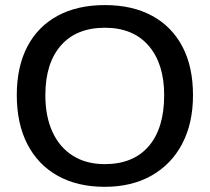

<svg xmlns="http://www.w3.org/2000/svg" viewBox="-20 -718 818 748"><path d="M731.9 -347.2Q731.9 -237.8 689.7 -157.7Q647.5 -77.6 570.3 -33.9Q493.2 9.8 387.7 9.8Q281.7 9.8 204.8 -33.2Q127.9 -76.2 86.7 -156.2Q45.4 -236.3 45.4 -347.2Q45.4 -457.5 86.2 -535.9Q127 -614.3 203.9 -656.2Q280.8 -698.2 388.7 -698.2Q495.6 -698.2 572.5 -656.5Q649.4 -614.7 690.7 -536.4Q731.9 -458 731.9 -347.2ZM619.6 -347.2Q619.6 -469.7 559.1 -539.8Q498.5 -609.9 388.7 -609.9Q277.8 -609.9 217.3 -540.8Q156.7 -471.7 156.7 -347.2Q156.7 -264.6 184.3 -204.3Q211.9 -144 263.9 -111.3Q315.9 -78.6 387.7 -78.6Q499.5 -78.6 559.6 -148.7Q619.6 -218.8 619.6 -347.2Z"/></svg>

Font: Arimo Medium
Style: Regular
Weight: 500
Designer: Steve Matteson
Foundry: Monotype Imaging Inc.
Version: Version 1.33